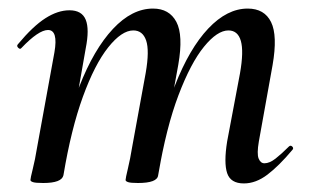

<svg xmlns="http://www.w3.org/2000/svg" viewBox="-20 -419 722 448"><path d="M549 9Q518 9 510 -15Q502 -39 510 -89L540 -248Q549 -299 542 -323.5Q535 -348 513 -348Q487 -348 456 -310Q425 -272 396.5 -197Q368 -122 349 -10L334 -11Q354 -132 388 -219Q422 -306 466 -352.5Q510 -399 558 -399Q597 -399 612.5 -367.5Q628 -336 616 -267L584 -89Q579 -60 583.5 -49Q588 -38 597 -38Q609 -38 623 -49Q637 -60 654 -77Q658 -81 662 -77Q666 -73 662 -69Q631 -32 604 -11.5Q577 9 549 9ZM81 8Q63 8 57 6Q51 4 51 1Q51 -3 56.5 -25Q62 -47 66 -72L107 -297Q116 -349 92 -349Q81 -349 65.5 -338.5Q50 -328 30 -307Q27 -303 22.5 -307.5Q18 -312 22 -316Q57 -358 86 -376.5Q115 -395 142 -395Q171 -395 180 -373Q189 -351 180 -306L128 -10Q124 8 81 8ZM302 8Q285 8 279 6Q273 4 273 1Q273 -3 278.5 -26Q284 -49 288 -74L320 -249Q329 -301 321 -324.5Q313 -348 291 -348Q264 -348 232.5 -308.5Q201 -269 173.5 -193.5Q146 -118 128 -10L112 -11Q131 -130 165 -217Q199 -304 243.5 -351.5Q288 -399 337 -399Q375 -399 391.5 -368Q408 -337 396 -268L349 -10Q347 8 302 8Z"/></svg>

Font: Cormorant Garamond Light SemiBold
Style: Italic
Weight: 600
Italic angle: -10°
Version: Version 4.001